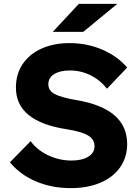

<svg xmlns="http://www.w3.org/2000/svg" viewBox="-20 -953 720 989"><path d="M31 -117 138 -226Q158 -197 191.5 -174Q225 -151 265.5 -138.5Q306 -126 347 -126Q403 -126 435 -146Q467 -166 467 -200Q467 -235 434 -255Q401 -275 325 -287Q62 -327 62 -501Q62 -572 97 -623.5Q132 -675 194.5 -703Q257 -731 338 -731Q429 -731 507.5 -697Q586 -663 635 -605L531 -496Q497 -540 447 -565Q397 -590 339 -590Q290 -590 259.5 -571.5Q229 -553 229 -519Q229 -487 260 -469.5Q291 -452 370 -438Q635 -395 635 -211Q635 -143 599 -91.5Q563 -40 497.5 -12Q432 16 343 16Q247 16 165.5 -18.5Q84 -53 31 -117ZM584 -933 409 -789H252L386 -933Z"/></svg>

Font: Wix Madefor Text ExtraBold
Style: Regular
Weight: 800
Designer: Dalton Maag Ltd
Foundry: Dalton Maag Ltd
Version: Version 3.100